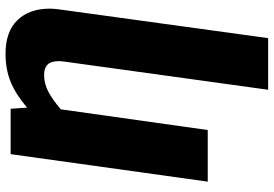

<svg xmlns="http://www.w3.org/2000/svg" viewBox="-164 -588 966 677"><g transform="rotate(-90 318.5 -250.0)"><path d="M626 -557Q626 -541 623 -521L522 213H340L439 -503Q441 -519 441 -525Q441 -552 429 -564.5Q417 -577 392 -577Q362 -577 334 -562.5Q306 -548 271 -518L198 0H16L113 -695H273L277 -637Q324 -677 368 -695Q412 -713 467 -713Q545 -713 585.5 -671Q626 -629 626 -557Z"/></g></svg>

Font: Trujillo ExtraBold
Style: Italic
Weight: 800
Italic angle: -8°
Designer: Fira Sans original fonts by bBox Type GmbH, Carrois Corporate GbR, & Edenspiekermann AG / Changes by Cristiano Sobral
Foundry: Fira Sans original fonts by bBox Type GmbH, Carrois Corporate GbR, & Edenspiekermann AG / Changes by Cristiano Sobral
Version: Version 4.301;July 28, 2020;FontCreator 13.0.0.2655 64-bit